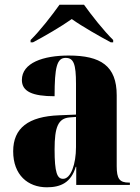

<svg xmlns="http://www.w3.org/2000/svg" viewBox="-20 -786 594 816"><path d="M110 -616V-606H120C166 -630 240 -673 285 -705C330 -673 406 -630 451 -606H461V-616C422 -654 369 -721 337 -766H233C201 -721 149 -654 110 -616ZM179 10C238 10 282 -10 302 -77H304V0H532V-10H528C488 -10 476 -26 476 -80V-381C476 -506 408 -550 272 -550C164 -550 73 -519 73 -446C73 -397 118 -377 212 -377C212 -501 222 -540 259 -540C293 -540 303 -514 303 -430V-299L231 -296C101 -291 36 -242 36 -143C36 -42 99 10 179 10ZM248 -26C223 -26 212 -52 212 -151C212 -246 227 -283 276 -287L303 -289V-161C303 -88 281 -26 248 -26Z"/></svg>

Font: Noto Serif Display Condensed Black
Style: Regular
Weight: 900
Width: 3
Designer: Monotype Design Team
Foundry: Monotype Imaging Inc.
Version: Version 2.009